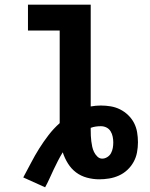

<svg xmlns="http://www.w3.org/2000/svg" viewBox="-20 -755 640 817"><path d="M172 42 79 0Q96 -31 112 -62Q128 -93 146.5 -122.5Q165 -152 186.5 -180Q208 -208 234 -231V-625H99V-735H366V-302Q377 -304 387.5 -305Q398 -306 409 -306Q430 -306 451 -302.5Q472 -299 491 -289.5Q510 -280 525.5 -265Q541 -250 550.5 -231.5Q560 -213 563.5 -192Q567 -171 567 -150V-149Q567 -128 563 -106.5Q559 -85 548.5 -66Q538 -47 522 -32Q506 -17 486 -8Q466 1 444.5 4.5Q423 8 402 8Q376 8 350 1Q324 -6 303.5 -21.5Q283 -37 269 -59.5Q255 -82 247 -107Q236 -89 226.5 -70.5Q217 -52 208 -33Q199 -14 190.5 5Q182 24 172 42ZM415 -80Q426 -80 436.5 -86.5Q447 -93 452.5 -103.5Q458 -114 460 -125.5Q462 -137 462 -149Q462 -161 459.5 -173.5Q457 -186 450.5 -196.5Q444 -207 433 -212.5Q422 -218 409 -218Q398 -218 387.5 -216.5Q377 -215 366 -211V-201Q366 -189 366.5 -177.5Q367 -166 368.5 -154Q370 -142 372.5 -130.5Q375 -119 380 -108.5Q385 -98 394 -89Q403 -80 415 -80Z"/></svg>

Font: Iosevka Extrabold Extended
Style: Regular
Weight: 800
Width: 7
Monospace: yes
Designer: Belleve Invis
Foundry: Belleve Invis
Version: Version 32.5.0; ttfautohint (v1.8.4)